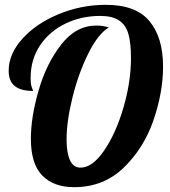

<svg xmlns="http://www.w3.org/2000/svg" viewBox="-20 -770 705 796"><path d="M108 -195Q108 -284 140 -395Q172 -506 233.5 -585Q295 -664 379 -664Q409 -664 431 -656Q387 -630 346.5 -549Q306 -468 281 -368Q256 -268 256 -191Q256 -137 270 -106Q284 -75 314 -75Q363 -75 411.5 -145.5Q460 -216 491.5 -323Q523 -430 523 -529Q523 -591 512.5 -628.5Q502 -666 474 -685Q446 -704 395 -704Q318 -704 252 -672.5Q186 -641 146.5 -582.5Q107 -524 107 -447Q107 -420 112 -407.5Q117 -395 117 -393Q67 -393 41.5 -413Q16 -433 16 -477Q16 -546 72.5 -609Q129 -672 222.5 -711Q316 -750 419 -750Q544 -750 600 -682Q656 -614 656 -494Q656 -387 616 -271Q576 -155 492.5 -74.5Q409 6 287 6Q203 6 155.5 -42Q108 -90 108 -195Z"/></svg>

Font: Lobster
Style: Regular
Weight: 400
Designer: Impallari Type
Foundry: Impallari Type
Version: Version 2.100